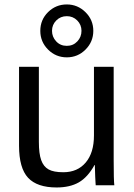

<svg xmlns="http://www.w3.org/2000/svg" viewBox="-20 -826 596 856"><path d="M153.3 -528.3H64.9V-176.3C64.9 -109.9 78.4 -62.3 105.2 -33.4C132.1 -4.6 174.5 9.8 232.4 9.8C271.8 9.8 304.8 2.2 331.3 -12.9C357.8 -28.1 381.2 -53.9 401.4 -90.3H402.8C403.5 -64.6 404.1 -47.1 404.5 -37.8C405 -28.6 405.4 -20.3 405.8 -13.2C406.1 -6 406.4 -1.6 406.7 0H489.7C487.8 -13.7 486.8 -51.3 486.8 -112.8V-528.3H398.9V-222.2C398.9 -170.7 386.7 -130.5 362.3 -101.6C337.9 -72.6 304.5 -58.1 262.2 -58.1C233.2 -58.1 211.3 -62.3 196.3 -70.8C181.3 -79.3 170.4 -93.1 163.6 -112.3C156.7 -131.5 153.3 -158.5 153.3 -193.4ZM396 -688.5C396 -721 384.4 -748.8 361.1 -771.7C337.8 -794.7 310.1 -806.2 277.8 -806.2C245.3 -806.2 217.4 -794.8 194.3 -772C171.2 -749.2 159.7 -721.4 159.7 -688.5C159.7 -655.9 171.2 -628.1 194.3 -605C217.4 -581.9 245.3 -570.3 277.8 -570.3C310.4 -570.3 338.2 -581.9 361.3 -605C384.4 -628.1 396 -655.9 396 -688.5ZM343.3 -688.5C343.3 -670.2 337.1 -654.5 324.7 -641.4C312.3 -628.2 296.7 -621.6 277.8 -621.6C258.6 -621.6 242.8 -628.3 230.5 -641.6C218.1 -654.9 211.9 -670.6 211.9 -688.5C211.9 -706.7 218.3 -722.2 231 -734.9C243.7 -747.6 259.3 -753.9 277.8 -753.9C296.1 -753.9 311.5 -747.6 324.2 -734.9C336.9 -722.2 343.3 -706.7 343.3 -688.5Z"/></svg>

Font: Arimo
Style: Regular
Weight: 400
Designer: Steve Matteson
Foundry: Monotype Imaging Inc.
Version: Version 1.32